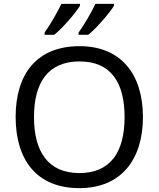

<svg xmlns="http://www.w3.org/2000/svg" viewBox="-20 -964 821 994"><path d="M570 -934V-944H474C453 -899 415 -834 387 -796V-784H437C482 -820 549 -899 570 -934ZM394 -934V-944H298C276 -899 239 -834 211 -796V-784H261C306 -820 373 -899 394 -934ZM720 -358C720 -580 606 -725 392 -725C168 -725 61 -578 61 -359C61 -138 168 10 391 10C606 10 720 -137 720 -358ZM156 -358C156 -538 230 -646 392 -646C553 -646 625 -538 625 -358C625 -178 553 -68 391 -68C230 -68 156 -178 156 -358Z"/></svg>

Font: Noto Sans Brahmi
Style: Regular
Weight: 400
Designer: Monotype Design Team
Foundry: Monotype Imaging Inc.
Version: Version 2.004